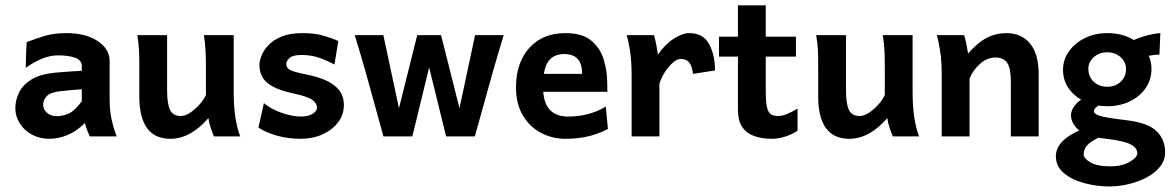

<svg xmlns="http://www.w3.org/2000/svg" viewBox="-20 -503 4335 708"><path d="M162.6 8.8Q126 8.8 97.4 -6.8Q68.8 -22.5 52.7 -48.3Q36.6 -74.2 36.6 -104Q36.6 -132.3 49.6 -160.4Q62.5 -188.5 94.5 -209Q126.5 -229.5 183.1 -234.9Q195.8 -236.3 216.1 -237.8Q236.3 -239.3 255.4 -240.5Q274.4 -241.7 281.7 -241.7V-259.8Q281.7 -280.3 258.5 -289.6Q235.4 -298.8 193.8 -298.8Q165 -298.8 136 -287.1Q106.9 -275.4 74.7 -252.9Q75.2 -265.1 75.9 -295.2Q76.7 -325.2 78.6 -347.7Q109.9 -359.9 144.3 -370.4Q178.7 -380.9 225.1 -380.9Q296.9 -380.9 340.6 -351.3Q384.3 -321.8 384.3 -278.3V-135.3Q384.3 -95.7 391.4 -63.2Q398.4 -30.8 410.2 0H311Q307.6 -7.8 302.2 -21Q296.9 -34.2 293 -49.3Q262.2 -18.6 228.5 -4.9Q194.8 8.8 162.6 8.8ZM189.5 -74.7Q212.4 -74.7 233.9 -84.5Q255.4 -94.2 281.7 -129.9V-173.8Q271 -173.3 245.1 -171.1Q219.2 -168.9 205.1 -167Q167 -163.1 153.1 -149.2Q139.2 -135.3 139.2 -117.2Q139.2 -99.6 153.1 -87.2Q167 -74.7 189.5 -74.7Z M608.4 8.8Q493.7 8.8 493.7 -147.9Q493.7 -150.9 493.7 -166.5Q493.7 -182.1 493.7 -202.1Q493.7 -222.2 493.7 -237.8Q493.7 -253.4 493.7 -256.3Q493.7 -291 492.7 -315.9Q491.7 -340.8 486.3 -373.5H596.2Q596.2 -373.5 596.2 -349.6Q596.2 -325.7 596.2 -290.8Q596.2 -255.9 596.2 -222.4Q596.2 -189 596.2 -169.9Q596.2 -120.6 606.9 -97.9Q617.7 -75.2 646 -75.2Q662.6 -75.2 681.4 -87.6Q700.2 -100.1 716.1 -118.2Q731.9 -136.2 739.3 -152.8V-256.3Q739.3 -292.5 738 -316.2Q736.8 -339.8 731.9 -373.5H841.8Q841.8 -373.5 841.8 -351.6Q841.8 -329.6 841.8 -295.9Q841.8 -262.2 841.8 -226.8Q841.8 -191.4 841.8 -164.6Q841.8 -111.3 847.9 -71Q854 -30.8 865.7 0H768.6Q763.7 -11.7 757.3 -30.3Q751 -48.8 748.5 -67.4Q682.1 8.8 608.4 8.8Z M1088.4 8.8Q1039.6 8.8 998.3 -3.7Q957 -16.1 933.1 -32.7L953.1 -122.6Q980.5 -100.1 1019.3 -86.7Q1058.1 -73.2 1090.3 -73.2Q1116.2 -73.2 1132.6 -83.3Q1148.9 -93.3 1148.9 -106Q1148.9 -122.1 1132.1 -134.5Q1115.2 -147 1063 -158.2Q1011.2 -169.4 983.9 -185.1Q956.5 -200.7 946.5 -220.7Q936.5 -240.7 936.5 -263.7Q936.5 -276.9 943.8 -296.6Q951.2 -316.4 969 -335.7Q986.8 -355 1017.8 -367.9Q1048.8 -380.9 1095.7 -380.9Q1140.6 -380.9 1173.6 -371.3Q1206.5 -361.8 1227.5 -351.6L1213.4 -265.1Q1192.9 -276.4 1161.6 -288.3Q1130.4 -300.3 1092.3 -300.3Q1060.1 -300.3 1047.9 -289.3Q1035.6 -278.3 1035.6 -267.1Q1035.6 -253.4 1048.1 -245.8Q1060.5 -238.3 1108.9 -228.5Q1147 -221.2 1178.5 -208Q1210 -194.8 1229 -172.4Q1248 -149.9 1248 -115.2Q1248 -80.1 1226.8 -52Q1205.6 -23.9 1169.4 -7.6Q1133.3 8.8 1088.4 8.8Z M1394 0 1326.7 -243.2Q1318.4 -272.5 1309.6 -302Q1300.8 -331.5 1288.1 -373.5H1393.6L1451.2 -104L1518.6 -373.5H1606.4L1674.3 -104L1731.9 -373.5H1837.4Q1824.7 -332 1816.7 -304.2Q1808.6 -276.4 1798.8 -243.2L1731 0H1625L1562.5 -254.4L1500.5 0Z M2065.4 8.8Q2017.1 8.8 1975.6 -12.7Q1934.1 -34.2 1908.4 -76.7Q1882.8 -119.1 1882.8 -181.2Q1882.8 -272 1931.9 -326.4Q1981 -380.9 2065.4 -380.9Q2127 -380.9 2160.2 -353.3Q2193.4 -325.7 2206.3 -283.2Q2219.2 -240.7 2219.2 -194.8Q2219.2 -189.5 2219.5 -179.7Q2219.7 -169.9 2219.7 -164.6H1938.5V-230.5H2126.5Q2126.5 -269 2109.6 -286.4Q2092.8 -303.7 2060.5 -303.7Q2021 -303.7 2001.7 -276.4Q1982.4 -249 1982.4 -184.6Q1982.4 -126.5 2005.9 -99.9Q2029.3 -73.2 2074.7 -73.2Q2110.8 -73.2 2145.3 -81.5Q2179.7 -89.8 2213.9 -109.9L2221.7 -27.3Q2182.1 -7.3 2145.3 0.7Q2108.4 8.8 2065.4 8.8Z M2309.1 0V-225.1Q2309.1 -278.8 2303 -316.7Q2296.9 -354.5 2291 -373.5H2391.6Q2395.5 -361.8 2399.9 -338.4Q2404.3 -314.9 2406.2 -301.8Q2433.1 -340.3 2464.8 -360.6Q2496.6 -380.9 2521.5 -380.9Q2573.2 -380.9 2595 -340.1Q2616.7 -299.3 2616.7 -243.2L2535.2 -230.5Q2533.2 -255.4 2522.9 -270.5Q2512.7 -285.6 2489.3 -285.6Q2477.1 -285.6 2461.4 -272.2Q2445.8 -258.8 2432.1 -237.8Q2418.5 -216.8 2411.6 -193.8V0Z M2826.7 8.8Q2792 8.8 2763.4 -0.5Q2734.9 -9.8 2718 -33.2Q2701.2 -56.6 2701.2 -98.6V-483.4H2803.7V-168.9Q2803.7 -127.4 2808.3 -107.4Q2813 -87.4 2823.2 -81.3Q2833.5 -75.2 2850.1 -75.2Q2864.3 -75.2 2881.6 -82.3Q2898.9 -89.4 2920.9 -102.5V-20.5Q2894.5 -4.4 2870.6 2.2Q2846.7 8.8 2826.7 8.8ZM2631.3 -294.4V-367.7H2915V-294.4Z M3111.8 8.8Q2997.1 8.8 2997.1 -147.9Q2997.1 -150.9 2997.1 -166.5Q2997.1 -182.1 2997.1 -202.1Q2997.1 -222.2 2997.1 -237.8Q2997.1 -253.4 2997.1 -256.3Q2997.1 -291 2996.1 -315.9Q2995.1 -340.8 2989.7 -373.5H3099.6Q3099.6 -373.5 3099.6 -349.6Q3099.6 -325.7 3099.6 -290.8Q3099.6 -255.9 3099.6 -222.4Q3099.6 -189 3099.6 -169.9Q3099.6 -120.6 3110.4 -97.9Q3121.1 -75.2 3149.4 -75.2Q3166 -75.2 3184.8 -87.6Q3203.6 -100.1 3219.5 -118.2Q3235.4 -136.2 3242.7 -152.8V-256.3Q3242.7 -292.5 3241.5 -316.2Q3240.2 -339.8 3235.4 -373.5H3345.2Q3345.2 -373.5 3345.2 -351.6Q3345.2 -329.6 3345.2 -295.9Q3345.2 -262.2 3345.2 -226.8Q3345.2 -191.4 3345.2 -164.6Q3345.2 -111.3 3351.3 -71Q3357.4 -30.8 3369.1 0H3272Q3267.1 -11.7 3260.7 -30.3Q3254.4 -48.8 3252 -67.4Q3185.5 8.8 3111.8 8.8Z M3452.6 0Q3452.6 0 3452.6 -24.4Q3452.6 -48.8 3452.6 -85.7Q3452.6 -122.6 3452.6 -160.4Q3452.6 -198.2 3452.6 -225.1Q3452.6 -278.8 3446.5 -316.7Q3440.4 -354.5 3434.6 -373.5H3535.2Q3539.1 -362.8 3543.5 -340.6Q3547.9 -318.4 3549.8 -305.7Q3584.5 -345.7 3618.4 -363.3Q3652.3 -380.9 3690.9 -380.9Q3746.6 -380.9 3778.3 -342.5Q3810.1 -304.2 3810.1 -228.5Q3810.1 -210.4 3810.1 -181.9Q3810.1 -153.3 3810.1 -122.1Q3810.1 -90.8 3810.1 -63Q3810.1 -35.2 3810.1 -17.6Q3810.1 0 3810.1 0H3707.5Q3707.5 0 3707.5 -23.7Q3707.5 -47.4 3707.5 -81.8Q3707.5 -116.2 3707.5 -149.2Q3707.5 -182.1 3707.5 -201.2Q3707.5 -252 3693.8 -271.5Q3680.2 -291 3650.4 -291Q3619.1 -291 3592 -265.9Q3564.9 -240.7 3555.2 -212.4V0Z M4070.3 184.6Q4025.4 184.6 3979.7 172.6Q3934.1 160.6 3903.8 136Q3873.5 111.3 3873.5 73.2Q3873.5 12.2 3973.1 -27.3Q3973.1 -27.3 3986.1 -25.6Q3999 -23.9 4016.1 -21.2Q4033.2 -18.6 4046.6 -14.9Q4060.1 -11.2 4061 -7.3Q4023.4 6.3 4005.4 19Q3987.3 31.7 3981.7 43.2Q3976.1 54.7 3976.1 65.9Q3976.1 81.1 4000.7 95.7Q4025.4 110.4 4075.7 110.4Q4116.2 110.4 4145 94.2Q4173.8 78.1 4173.8 62Q4173.8 42.5 4148.9 29.3Q4124 16.1 4055.7 8.3Q3982.4 0 3955.8 -25.1Q3929.2 -50.3 3929.2 -78.6Q3929.2 -95.2 3943.6 -114.5Q3958 -133.8 3984.4 -144.5L4070.8 -127.9Q4039.1 -120.1 4026.4 -110.8Q4013.7 -101.6 4013.7 -93.3Q4013.7 -82.5 4037.1 -75.4Q4060.5 -68.4 4130.9 -60.1Q4212.4 -50.8 4244.4 -19.8Q4276.4 11.2 4276.4 58.6Q4276.4 87.9 4257.8 111.3Q4239.3 134.8 4208.5 151.1Q4177.7 167.5 4141.6 176Q4105.5 184.6 4070.3 184.6ZM4063 -111.3Q4017.1 -111.3 3980.2 -128.4Q3943.4 -145.5 3921.6 -175.8Q3899.9 -206.1 3899.9 -245.1Q3899.9 -282.7 3921.6 -313.5Q3943.4 -344.2 3980.2 -362.5Q4017.1 -380.9 4063 -380.9Q4109.4 -380.9 4146.2 -363.5Q4183.1 -346.2 4204.6 -316.4Q4226.1 -286.6 4226.1 -249Q4226.1 -209.5 4204.6 -178.2Q4183.1 -147 4146.2 -129.2Q4109.4 -111.3 4063 -111.3ZM4063 -183.1Q4093.3 -183.1 4112.8 -201.9Q4132.3 -220.7 4132.3 -249Q4132.3 -273.4 4112.8 -291.7Q4093.3 -310.1 4063 -310.1Q4032.7 -310.1 4012.9 -291.7Q3993.2 -273.4 3993.2 -249Q3993.2 -220.7 4012.9 -201.9Q4032.7 -183.1 4063 -183.1ZM4165.5 -281.7 4141.6 -344.2Q4166 -359.9 4199 -369.4Q4231.9 -378.9 4258.8 -380.9L4255.4 -301.8Q4235.4 -301.3 4213.1 -296.9Q4190.9 -292.5 4165.5 -281.7Z"/></svg>

Font: Harmattan
Style: Bold
Weight: 700
Designer: George W. Nuss III and SIL International
Foundry: SIL International
Version: Version 4.000